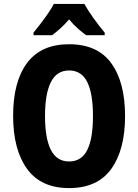

<svg xmlns="http://www.w3.org/2000/svg" viewBox="-20 -951 705 981"><path d="M619 -358Q619 -186 548.5 -88Q478 10 333 10Q189 10 118 -88.5Q47 -187 47 -359Q47 -534 118.5 -629.5Q190 -725 333 -725Q478 -725 548.5 -628Q619 -531 619 -358ZM210 -358Q210 -244 240 -185Q270 -126 333 -126Q396 -126 425.5 -184Q455 -242 455 -358Q455 -474 425.5 -532.5Q396 -591 333 -591Q270 -591 240 -531.5Q210 -472 210 -358ZM411 -931Q429 -898 457.5 -858.5Q486 -819 515 -784V-771H420Q401 -785 377.5 -805.5Q354 -826 333 -852Q310 -825 287 -804.5Q264 -784 246 -771H151V-784Q167 -803 187.5 -830Q208 -857 226.5 -884Q245 -911 255 -931Z"/></svg>

Font: Noto Sans Telugu Condensed ExtraBold
Style: Regular
Weight: 800
Width: 3
Designer: Jelle Bosma - Monotype Design Team
Foundry: Monotype Imaging Inc.
Version: Version 2.005; ttfautohint (v1.8.4.7-5d5b)